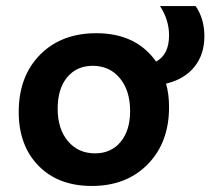

<svg xmlns="http://www.w3.org/2000/svg" viewBox="-20 -606 712 636"><path d="M284 10Q173 10 107.5 -57Q42 -124 42 -235Q42 -353 112.5 -424.5Q183 -496 299 -496Q431 -496 497 -402Q540 -425 540 -489Q540 -540 510 -586H628Q657 -544 657 -486Q657 -425 623.5 -384Q590 -343 530 -329Q540 -295 540 -251Q540 -134 469.5 -62Q399 10 284 10ZM295 -98Q348 -98 379.5 -136Q411 -174 411 -238Q411 -306 377 -347Q343 -388 287 -388Q234 -388 202.5 -350Q171 -312 171 -246Q171 -179 205 -138.5Q239 -98 295 -98Z"/></svg>

Font: Cantarell
Style: Bold
Weight: 700
Designer: Dave Crossland, Nikolaus Waxweiler, Florian Fecher, Jacques Le Bailly, Eben Sorkin, Alexei Vanyashin, Alexios Zavras, Em
Version: Version 0.303